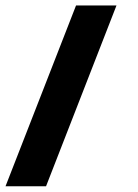

<svg xmlns="http://www.w3.org/2000/svg" viewBox="-42 -357 493 685"><path d="M122.3 307.5 373.6 -337.5H229.3L-22.3 307.5Z"/></svg>

Font: Estedad VF
Style: Regular
Weight: 100
Designer: Amin Abedi
Version: Version 7.3